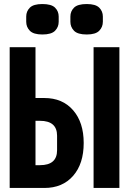

<svg xmlns="http://www.w3.org/2000/svg" viewBox="-20 -932 640 952"><path d="M28 0V-698H156V-446H200Q290 -446 342.5 -385.5Q395 -325 395 -223Q395 -120 342.5 -60Q290 0 200 0ZM444 0V-698H572V0ZM156 -113H178Q263 -113 263 -187V-259Q263 -333 178 -333H156ZM190 -761Q146 -761 128 -779.5Q110 -798 110 -824V-850Q110 -876 128 -894Q146 -912 190 -912Q235 -912 253 -894Q271 -876 271 -850V-824Q271 -798 253 -779.5Q235 -761 190 -761ZM410 -761Q365 -761 347 -779.5Q329 -798 329 -824V-850Q329 -876 347 -894Q365 -912 410 -912Q454 -912 472 -894Q490 -876 490 -850V-824Q490 -798 472 -779.5Q454 -761 410 -761Z"/></svg>

Font: Lilex Nerd Font
Style: Bold
Weight: 700
Designer: Mike Abbink, Paul van der Laan, Pieter van Rosmalen, Mikhael Khrustik
Foundry: Mikhael Khrustik
Version: Version 2.400; ttfautohint (v1.8.4.7-5d5b);Nerd Fonts 3.3.0